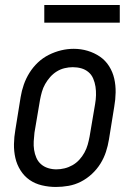

<svg xmlns="http://www.w3.org/2000/svg" viewBox="-20 -735 540 763"><path d="M202 8Q174 8 146.5 1.5Q119 -5 97.5 -20Q76 -35 61.5 -58Q47 -81 41 -107.5Q35 -134 35.5 -162.5Q36 -191 41 -219L62 -349Q66 -374 74.5 -398.5Q83 -423 97 -445.5Q111 -468 130.5 -486.5Q150 -505 174 -517Q198 -529 223 -535Q248 -541 273 -541Q302 -541 328.5 -533Q355 -525 377 -510Q399 -495 413.5 -472Q428 -449 434 -422.5Q440 -396 439.5 -367.5Q439 -339 434 -311L413 -181Q409 -156 401 -131.5Q393 -107 379 -84.5Q365 -62 345 -43.5Q325 -25 301.5 -13Q278 -1 252.5 3.5Q227 8 202 8ZM204 -62Q220 -62 236.5 -66Q253 -70 268 -78.5Q283 -87 295 -100Q307 -113 315.5 -128.5Q324 -144 328.5 -160Q333 -176 336 -192L358 -322Q361 -339 361.5 -356.5Q362 -374 359.5 -390.5Q357 -407 350.5 -422.5Q344 -438 331.5 -448.5Q319 -459 303 -463.5Q287 -468 269 -468Q253 -468 236.5 -464Q220 -460 205.5 -451Q191 -442 179.5 -429Q168 -416 159.5 -401Q151 -386 146.5 -370Q142 -354 139 -338L117 -208Q115 -191 114 -173.5Q113 -156 115.5 -139.5Q118 -123 124.5 -108Q131 -93 143 -82.5Q155 -72 171 -67Q187 -62 204 -62ZM156 -645V-715H456V-645Z"/></svg>

Font: Iosevka Slab
Style: Italic
Weight: 400
Italic angle: -9°
Monospace: yes
Designer: Belleve Invis
Foundry: Belleve Invis
Version: Version 11.1.0; ttfautohint (v1.8.3)